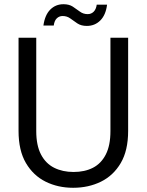

<svg xmlns="http://www.w3.org/2000/svg" viewBox="-20 -879 696 911"><path d="M327 12Q255 12 196.5 -17Q138 -46 103 -105.5Q68 -165 68 -258V-700H152V-257Q152 -189 174.5 -146Q197 -103 237 -83Q277 -63 329 -63Q382 -63 421 -83Q460 -103 482 -146Q504 -189 504 -257V-700H588V-258Q588 -165 553 -105.5Q518 -46 459 -17Q400 12 327 12ZM392 -756Q365 -756 347 -768Q329 -780 313.5 -791.5Q298 -803 277 -803Q261 -803 249.5 -792Q238 -781 235 -758H186Q193 -808 218.5 -833.5Q244 -859 281 -859Q308 -859 325.5 -847.5Q343 -836 359 -824Q375 -812 396 -812Q413 -812 424.5 -823.5Q436 -835 439 -857H488Q482 -808 456 -782Q430 -756 392 -756Z"/></svg>

Font: DM Sans 20pt
Style: Regular
Weight: 400
Version: Version 4.004;gftools[0.9.30]